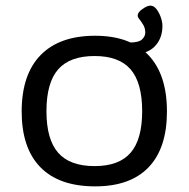

<svg xmlns="http://www.w3.org/2000/svg" viewBox="-20 -656 670 682"><path d="M318 6Q190 6 123.5 -62Q57 -130 57 -260Q57 -391 124 -460Q191 -529 318 -529Q442 -529 507.5 -460Q573 -391 573 -260Q573 -130 508 -62Q443 6 318 6ZM316 -66Q403 -66 444 -113.5Q485 -161 485 -261Q485 -362 444 -409.5Q403 -457 316 -457Q228 -457 186.5 -409.5Q145 -362 145 -261Q145 -161 186.5 -113.5Q228 -66 316 -66ZM441 -462 407 -505H441Q473 -505 484.5 -516Q496 -527 496 -540Q496 -555 489.5 -566.5Q483 -578 476 -586.5Q469 -595 469 -601Q469 -612 486 -624Q503 -636 514 -636Q526 -636 535.5 -624Q545 -612 551 -595Q557 -578 557 -564Q557 -519 529 -490.5Q501 -462 441 -462Z"/></svg>

Font: Asap Semi Expanded
Style: Regular
Weight: 400
Width: 6
Designer: Pablo Cosgaya
Foundry: Omnibus-Type
Version: Version 3.001; ttfautohint (v1.8.4.7-5d5b)